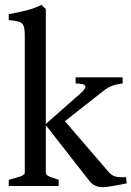

<svg xmlns="http://www.w3.org/2000/svg" viewBox="-20 -777 549 802"><path d="M492.2 -428.2Q470.7 -426.3 451.4 -419.7Q432.1 -413.1 411.6 -397L214.8 -242.2L168.5 -256.8L314.5 -385.3Q335.9 -404.3 336.7 -413.3Q337.4 -422.4 325.2 -425.3Q313 -428.2 295.9 -428.2V-454.1H492.2ZM16.6 0V-25.9Q48.8 -34.2 66.2 -40.5Q83.5 -46.9 83.5 -55.7V-627.9Q83.5 -656.7 78.4 -669.4Q73.2 -682.1 58.8 -686.3Q44.4 -690.4 16.6 -693.4V-717.8Q54.7 -724.6 89.8 -733.4Q125 -742.2 152.3 -756.8L171.4 -739.3V-55.7Q171.4 -48.3 180.2 -42.7Q189 -37.1 225.1 -25.9V0ZM509.3 -11.2Q480.5 -4.9 450.7 0Q420.9 4.9 410.6 4.9Q373.5 4.9 353.5 -21L169.4 -256.8L231.4 -293.9L432.1 -60.5Q445.8 -44.4 461.7 -39.8Q477.5 -35.2 506.3 -37.1Z"/></svg>

Font: Gentium Book Plus
Style: Regular
Weight: 400
Designer: Victor Gaultney, Annie Olsen, Iska Routamaa, Becca Hirsbrunner
Foundry: SIL International
Version: Version 6.101